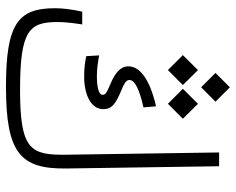

<svg xmlns="http://www.w3.org/2000/svg" viewBox="-92 -677 770 626"><g transform="rotate(90 293.0 -364.0)"><path d="M263.2 1.5C480 1.5 531.7 -45.9 529.3 -196.8L522 -693.4H477.1L484.4 -196.8C486.3 -78.6 469.2 -44.4 272.9 -44.4C77.6 -44.4 51.8 -74.7 51.8 -168C51.8 -188.5 54.7 -214.4 59.6 -247.1H18.1C10.7 -214.8 6.8 -184.1 6.8 -158.2C6.8 -36.6 59.1 1.5 263.2 1.5ZM230.5 -253.4C286.1 -253.4 335.9 -274.4 335.9 -315.4C335.9 -339.4 324.7 -352.5 286.1 -369.6C259.8 -381.3 240.7 -387.2 240.7 -400.9C240.7 -419.9 276.4 -434.6 330.1 -446.8L326.7 -487.8C224.6 -464.4 196.3 -427.7 196.3 -397.5C196.3 -370.1 221.2 -353 251 -340.3C282.2 -327.1 289.1 -323.2 289.1 -313.5C289.1 -299.8 260.7 -294.9 227.5 -294.9C204.1 -294.9 185.5 -297.9 160.6 -302.2L163.1 -260.3C180.7 -256.3 201.7 -253.4 230.5 -253.4ZM208.5 -526.4 257.3 -575.2 208.5 -624.5 159.7 -575.2ZM318.4 -526.4 367.2 -575.2 318.4 -624.5 269.5 -575.2ZM264.6 -634.8 311.5 -681.6 264.6 -728.5 217.8 -681.6Z"/></g></svg>

Font: Cascadia Mono PL ExtraLight
Style: Regular
Weight: 200
Monospace: yes
Designer: Aaron Bell
Foundry: Saja Typeworks
Version: Version 2404.023